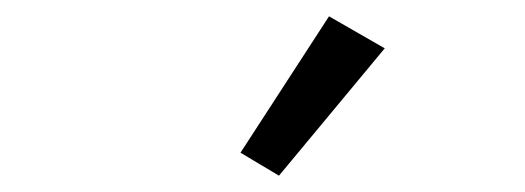

<svg xmlns="http://www.w3.org/2000/svg" viewBox="-20 -799 640 234"><path d="M448.9 -740.1 381 -779.1 273.1 -612.9 320 -584.9Z"/></svg>

Font: Margiela Mono Italic Italic
Style: Regular
Weight: 400
Designer: Mike Abbink, Paul van der Laan, Pieter van Rosmalen
Foundry: Bold Monday
Version: Version 2.003 2021